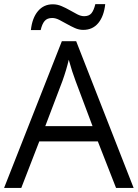

<svg xmlns="http://www.w3.org/2000/svg" viewBox="-20 -918 673 938"><path d="M546.9 0 458 -227.1H171.9L84 0H0L282.2 -716.8H352.1L632.8 0ZM432.1 -301.8 349.1 -522.9Q333 -564.9 315.9 -626Q305.2 -579.1 285.2 -522.9L201.2 -301.8ZM386.7 -772Q365.7 -772 345.7 -781Q325.7 -790 306.4 -801Q287.1 -812 269.3 -821Q251.5 -830.1 234.9 -830.1Q210.4 -830.1 198 -815.4Q185.5 -800.8 178.7 -771H130.9Q137.2 -830.1 165.3 -863.5Q193.4 -897 237.8 -897Q260.3 -897 281.2 -887.9Q302.2 -878.9 321.3 -867.9Q340.3 -856.9 357.9 -847.9Q375.5 -838.9 391.1 -838.9Q415 -838.9 426.8 -853.3Q438.5 -867.7 445.8 -897.9H494.1Q487.8 -838.9 460.2 -805.4Q432.6 -772 386.7 -772Z"/></svg>

Font: Open Sans Y to K
Style: Regular
Weight: 400
Version: Version 1.10